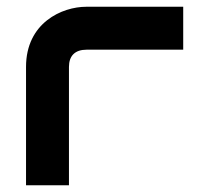

<svg xmlns="http://www.w3.org/2000/svg" viewBox="-20 -548 586 568"><path d="M522 -528H235C164 -528 57 -481 57 -350V0H184V-350C184 -383 202 -401 236 -401H522Z"/></svg>

Font: Audiowide
Style: Regular
Weight: 400
Designer: Astigmatic (AOETI)
Foundry: Astigmatic (AOETI)
Version: Version 1.002